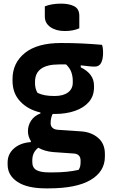

<svg xmlns="http://www.w3.org/2000/svg" viewBox="-20 -788 640 1058"><path d="M134 -65Q134 -97 151.5 -123.5Q169 -150 203 -163V-168Q134 -184 91.5 -229Q49 -274 49 -343V-352Q49 -441 117 -496Q185 -551 316 -551Q380 -551 432 -548.5Q484 -546 542 -541Q545 -534 546.5 -522.5Q548 -511 548 -497Q548 -463 537.5 -442Q527 -421 502 -421Q487 -421 469 -423Q451 -425 425 -428V-417Q460 -400 479 -375Q498 -350 498 -316V-306Q498 -259 470 -226.5Q442 -194 393 -177Q344 -160 282 -160Q276 -160 270 -160Q259 -138 259 -108Q259 -94 268.5 -84.5Q278 -75 296 -73L428 -64Q484 -60 521 -28Q558 4 558 60V75Q558 157 479.5 203.5Q401 250 247 250H233Q130 250 76 214Q22 178 22 119V107Q22 61 57 30Q92 -1 150 -5V-11Q134 -36 134 -65ZM187 -276Q207 -267 228.5 -263Q250 -259 281 -259Q328 -259 354.5 -278.5Q381 -298 381 -333V-344Q381 -366 373.5 -389Q366 -412 344 -433Q326 -433 306 -433Q173 -433 173 -337V-329Q173 -316 176 -302.5Q179 -289 187 -276ZM250 162H268Q312 162 347 158.5Q382 155 413 148Q420 138 422 127.5Q424 117 424 106V96Q424 79 414.5 69Q405 59 387 58L273 50Q226 46 191 26Q158 51 158 95V105Q158 136 180.5 149Q203 162 250 162ZM227 -753Q265 -768 317 -768Q361 -768 389 -753.5Q417 -739 417 -701V-632Q383 -617 337 -617Q289 -617 258 -638.5Q227 -660 227 -697Z"/></svg>

Font: Recursive Sn Csl St
Style: Bold
Weight: 700
Version: Version 1.079;hotconv 1.0.112;makeotfexe 2.5.65598; ttfautoh